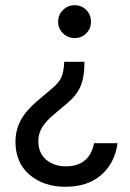

<svg xmlns="http://www.w3.org/2000/svg" viewBox="-20 -530 497 735"><path d="M303.3 -293.3Q303.3 -233.3 287.5 -197.9Q271.7 -162.5 231.7 -130L190 -95Q156.7 -67.5 141.7 -43.3Q126.7 -19.2 126.7 10Q126.7 55 156.2 80.8Q185.8 106.7 232.5 106.7Q277.5 106.7 304.6 84.2Q331.7 61.7 340 18.3H430Q419.2 95 367.1 140Q315 185 230.8 185Q146.7 185 92.9 138.8Q39.2 92.5 39.2 12.5Q39.2 -31.7 59.2 -69.2Q79.2 -106.7 122.5 -143.3L176.7 -189.2Q204.2 -211.7 214.2 -232.5Q224.2 -253.3 225.8 -293.3ZM265.8 -510Q292.5 -510 310.4 -491.7Q328.3 -473.3 328.3 -446.7Q328.3 -420.8 310.4 -402.5Q292.5 -384.2 265.8 -384.2Q240 -384.2 221.2 -402.5Q202.5 -420.8 202.5 -446.7Q202.5 -473.3 221.2 -491.7Q240 -510 265.8 -510Z"/></svg>

Font: Funnel Sans
Style: Regular
Weight: 400
Designer: NORD ID, Kristian Moeller
Foundry: Dicotype
Version: Version 1.000